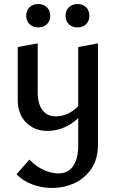

<svg xmlns="http://www.w3.org/2000/svg" viewBox="-20 -643 575 952"><path d="M240 289Q208 289 176 282Q144 275 114.5 260Q85 245 62 221L126 148Q159 183 197.5 200Q236 217 270 217Q298 217 320 203Q342 189 355 157.5Q368 126 368 75V-410L466 -428V72Q466 146 432.5 194.5Q399 243 347.5 266Q296 289 240 289ZM214 6Q152 6 110 -35Q68 -76 68 -148V-410L167 -428V-183Q167 -128 190.5 -97Q214 -66 257 -66Q281 -66 305.5 -75Q330 -84 351.5 -101.5Q373 -119 387 -146L419 -122Q394 -80 361 -51Q328 -22 291 -8Q254 6 214 6ZM170 -507Q143 -507 126.5 -523Q110 -539 110 -564Q110 -591 126.5 -607Q143 -623 170 -623Q196 -623 212.5 -607Q229 -591 229 -564Q229 -539 212.5 -523Q196 -507 170 -507ZM365 -507Q338 -507 321.5 -523Q305 -539 305 -564Q305 -591 321.5 -607Q338 -623 365 -623Q391 -623 407 -607Q423 -591 423 -564Q423 -539 407 -523Q391 -507 365 -507Z"/></svg>

Font: Ysabeau Infant SemiBold
Style: Regular
Weight: 600
Designer: Christian Thalmann (Catharsis Fonts)
Version: Version 2.002; featfreeze: ss01,ss02,lnum